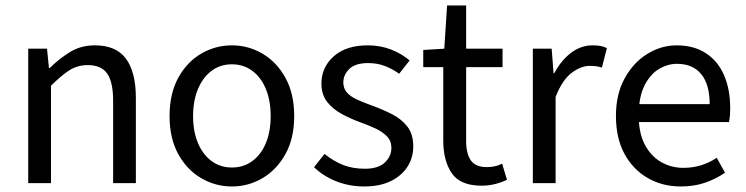

<svg xmlns="http://www.w3.org/2000/svg" viewBox="-20 -662 2697 694"><path d="M82 0V-486.1H150L156.9 -416H159.6Q194.7 -450.7 233.8 -474.4Q273 -498.1 322.7 -498.1Q400 -498.1 435.6 -449.5Q471.1 -401 471.1 -308V0H388.9V-297.4Q388.9 -365.6 367.4 -396.1Q345.9 -426.7 297.2 -426.7Q259.9 -426.7 230.6 -407.8Q201.3 -389 164.3 -352V0Z M818.2 12Q758.6 12 707.1 -18.1Q655.7 -48.1 624.3 -105Q592.9 -161.9 592.9 -242.4Q592.9 -323.5 624.3 -380.8Q655.7 -438 707.1 -468Q758.6 -498.1 818.2 -498.1Q877.7 -498.1 928.9 -468Q980 -438 1011.7 -380.8Q1043.4 -323.5 1043.4 -242.4Q1043.4 -161.9 1011.7 -105Q980 -48.1 928.9 -18.1Q877.7 12 818.2 12ZM818.2 -56.5Q860 -56.5 891.8 -79.7Q923.6 -102.9 941 -144.8Q958.4 -186.7 958.4 -242.4Q958.4 -298.1 941 -340.3Q923.6 -382.6 891.8 -406.1Q860 -429.6 818.2 -429.6Q776.4 -429.6 744.9 -406.1Q713.4 -382.6 695.6 -340.3Q677.9 -298.1 677.9 -242.4Q677.9 -186.7 695.6 -144.8Q713.4 -102.9 744.9 -79.7Q776.4 -56.5 818.2 -56.5Z M1296.5 12Q1242.8 12 1195.6 -6.6Q1148.4 -25.1 1115.1 -57.7L1153 -105.6Q1184.8 -79.9 1219.4 -66Q1254 -52.1 1299.2 -52.1Q1347.1 -52.1 1370.9 -74.4Q1394.7 -96.8 1394.7 -127.6Q1394.7 -152.6 1378.6 -169.2Q1362.5 -185.7 1337.6 -197.4Q1312.6 -209 1285 -219Q1248.8 -232 1216 -249.6Q1183.2 -267.3 1162.5 -293.7Q1141.8 -320.2 1141.8 -360.1Q1141.8 -418.9 1186.4 -458.5Q1231 -498.1 1309.5 -498.1Q1355.1 -498.1 1393.9 -482.8Q1432.7 -467.4 1460.6 -443.5L1422.8 -395.5Q1397.3 -413.6 1370.3 -423.8Q1343.3 -434 1310.5 -434Q1264.4 -434 1242.7 -412.8Q1221 -391.6 1221 -364.3Q1221 -341.9 1234.2 -327.3Q1247.4 -312.7 1270.7 -302Q1294 -291.4 1324.1 -280.7Q1362.1 -266.8 1396.5 -249.5Q1431 -232.1 1452.4 -204.5Q1473.8 -176.9 1473.8 -132.5Q1473.8 -93.1 1453.4 -60.3Q1433 -27.6 1393.4 -7.8Q1353.8 12 1296.5 12Z M1721.2 9.2Q1643.5 9.2 1612.9 -36Q1582.2 -81.3 1582.2 -153.3V-419.3H1509.9V-481.4L1585.9 -486L1596 -642.3H1664.9V-486H1796.5V-419.3H1664.9V-151.8Q1664.9 -107.6 1681.5 -82.8Q1698.2 -58 1739.7 -58Q1753.1 -58 1766.9 -60.6Q1780.7 -63.2 1795 -70.3L1812.5 -12.2Q1793.5 -2.8 1769.8 3.2Q1746.1 9.2 1721.2 9.2Z M1906 0V-486.1H1974L1980.9 -397.6H1983.6Q2008.5 -444.1 2044.1 -471.1Q2079.8 -498.1 2121.9 -498.1Q2137.9 -498.1 2150.2 -495.9Q2162.5 -493.7 2173.7 -488.1L2155.6 -417.9Q2145.2 -420.9 2135.8 -422.4Q2126.3 -423.9 2111.2 -423.9Q2080.4 -423.9 2046.8 -399.1Q2013.2 -374.3 1988.3 -312.1V0Z M2440.4 12Q2374.8 12 2321.7 -18.3Q2268.5 -48.6 2237.4 -105.5Q2206.4 -162.5 2206.4 -242.9Q2206.4 -322.1 2238.1 -379.2Q2269.7 -436.4 2319.8 -467.2Q2369.8 -498 2425.9 -498Q2488.3 -498 2531.5 -469.7Q2574.8 -441.5 2597.1 -390.3Q2619.4 -339.2 2619.4 -270Q2619.4 -257.5 2618.5 -245.2Q2617.6 -232.9 2614.9 -220.8H2265.3V-285.6H2545.2Q2545.2 -356.4 2514.7 -393.9Q2484.1 -431.3 2427.1 -431.3Q2393.7 -431.3 2362 -412.7Q2330.3 -394 2309.5 -352.8Q2288.7 -311.5 2288.7 -243.7Q2288.7 -181.8 2310.4 -139.9Q2332.2 -98 2369.1 -76.6Q2405.9 -55.3 2449.7 -55.3Q2485.2 -55.3 2515.4 -65Q2545.7 -74.8 2570.7 -91.6L2600.6 -37.7Q2569.3 -16 2529.7 -2Q2490.1 12 2440.4 12Z"/></svg>

Font: SourceSans3VF
Style: Regular
Weight: 200
Designer: Paul D. Hunt
Foundry: Adobe
Version: Version 3.052;hotconv 1.1.0;makeotfexe 2.6.0